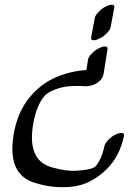

<svg xmlns="http://www.w3.org/2000/svg" viewBox="-20 -760 580 816"><path d="M491.2 -194.6Q510.7 -196.9 506.5 -181.3Q488.4 -95 433.4 -41.1Q365.6 25.2 286.7 33.3Q208.8 41.6 136.2 19.4Q1.6 -14.6 41.7 -207.9Q59.2 -289.3 106 -346.3Q152.9 -403.4 216.3 -430.9Q279.7 -458.4 346.9 -462.1L354.1 -506.6Q355.6 -517.5 369.2 -531.7Q382.8 -546 396.9 -553.1Q411.1 -560.2 419.4 -562.1Q439 -565.4 436.8 -549.5L420.7 -448.8Q417.5 -426 398.9 -411.9Q380.3 -397.9 364.9 -396L348.3 -393.3Q274.4 -398.5 231.1 -385.4Q187.9 -372.3 171.3 -354.4Q139.1 -319.5 124.3 -249.9Q88.1 -77.2 204.1 -47.9Q260.5 -31.9 302.2 -34.2Q370.4 -37.8 385.6 -52.8Q394.9 -61.6 406.2 -84.8Q417.5 -107.9 424.1 -140.3Q426.6 -151.1 440.2 -165.3Q453.8 -179.6 467.9 -186.7Q482 -193.8 491.2 -194.6ZM383.8 -589.2Q364.3 -586.9 367.4 -601.6L383 -684.3Q385.5 -695 399.1 -709.3Q412.7 -723.5 426.3 -730.7Q439.9 -737.9 449.3 -739.6Q468.8 -742 465.7 -727.2L450.1 -644.6Q448.6 -633.7 434.5 -619.5Q420.4 -605.3 406.8 -598.2Q393.1 -591 383.8 -589.2Z"/></svg>

Font: Kavivanar
Style: Regular
Weight: 400
Designer: Tharique Azeez
Foundry: Tharique Azeez
Version: Version 1.88